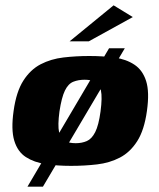

<svg xmlns="http://www.w3.org/2000/svg" viewBox="-20 -615 595 720"><path d="M31 -199Q41 -271 67.5 -312.5Q94 -354 132.5 -374Q171 -394 218 -399.5Q265 -405 315 -405Q367 -405 410 -399Q453 -393 484 -372.5Q515 -352 528 -311Q541 -270 531 -199Q521 -127 494.5 -85.5Q468 -44 429.5 -24Q391 -4 344 1.5Q297 7 246 7Q195 7 151.5 0.5Q108 -6 77 -26Q46 -46 33.5 -87.5Q21 -129 31 -199ZM357 -197Q364 -250 358.5 -275.5Q353 -301 337 -308.5Q321 -316 297 -316Q274 -316 255 -308.5Q236 -301 223.5 -275.5Q211 -250 203 -197Q196 -145 201.5 -119.5Q207 -94 223.5 -86Q240 -78 264 -78Q287 -78 305.5 -86Q324 -94 337 -119.5Q350 -145 357 -197ZM83 85 389 -434H448L141 85ZM241 -460 406 -595 478 -551 313 -460Z"/></svg>

Font: Genos ExtraBold
Style: Italic
Weight: 800
Italic angle: -8°
Version: Version 1.010